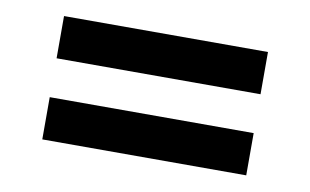

<svg xmlns="http://www.w3.org/2000/svg" viewBox="-42 -541 664 411"><g transform="rotate(10 290.0 -336.0)"><path d="M68.4 -202.1V-293.9H511.7V-202.1ZM68.4 -378.4V-470.2H511.7V-378.4Z"/></g></svg>

Font: Lato-SemiBold
Style: Bold
Weight: 500
Designer: Lukasz Dziedzic with Adam Twardoch and Botio Nikoltchev
Foundry: tyPoland Lukasz Dziedzic
Version: ""